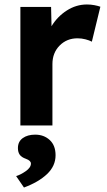

<svg xmlns="http://www.w3.org/2000/svg" viewBox="-20 -560 478 857"><path d="M71 0V-529H208L210 -443Q236 -486 278 -513Q320 -540 368 -540Q385 -540 401 -537Q417 -534 428 -530L390 -374Q379 -380 361.5 -384.5Q344 -389 326 -389Q278 -389 246 -356.5Q214 -324 214 -274V0ZM87 277 52 226Q72 220 95 204Q118 188 118 170Q118 157 96 149Q76 142 68 130.5Q60 119 60 101Q60 72 81.5 56.5Q103 41 137 41Q176 41 202 65Q228 89 228 133Q228 181 190 217Q152 253 87 277Z"/></svg>

Font: Lexend Deca SemiBold
Style: Regular
Weight: 600
Designer: Bonnie Shaver-Troup, Thomas Jockin
Foundry: Lexend
Version: Version 1.008; ttfautohint (v1.8.4.7-5d5b)